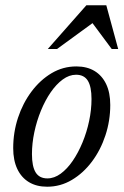

<svg xmlns="http://www.w3.org/2000/svg" viewBox="-20 -697 468 727"><path d="M269 -445.5Q309.5 -445.5 338 -428.2Q366.5 -411 382 -378.5Q397.5 -346 397.5 -299.5Q397.5 -240 379.2 -184.5Q361 -129 328.2 -85.2Q295.5 -41.5 252.2 -15.8Q209 10 158.5 10Q118.5 10 89.8 -7.2Q61 -24.5 45.5 -57.2Q30 -90 30 -136Q30 -196 48.2 -251.2Q66.5 -306.5 99.2 -350.2Q132 -394 175.2 -419.8Q218.5 -445.5 269 -445.5ZM159.5 -21.5Q185.5 -21.5 210 -39.5Q234.5 -57.5 255.5 -88.2Q276.5 -119 292.5 -157.8Q308.5 -196.5 317.5 -239Q326.5 -281.5 326.5 -322Q326.5 -369 312.5 -391.5Q298.5 -414 268 -414Q242 -414 217.5 -396Q193 -378 172 -347.5Q151 -317 135 -278Q119 -239 110 -196.5Q101 -154 101 -113.5Q101 -67 115 -44.2Q129 -21.5 159.5 -21.5ZM161 -511.5 307 -677H382.5L427.5 -511.5H403L325 -616.5H340L196 -511.5Z"/></svg>

Font: Newsreader 24pt
Style: Italic
Weight: 400
Italic angle: -17°
Designer: Hugues Gentile
Foundry: Production Type
Version: Version 1.003